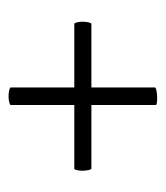

<svg xmlns="http://www.w3.org/2000/svg" viewBox="10 -444 379 438"><g transform="rotate(-90 199.0 -224.5)"><path d="M29 -226Q29 -233 30.5 -238.5Q32 -244 33 -244H364Q366 -244 367.5 -238Q369 -232 369 -225Q369 -218 367.5 -211.5Q366 -205 364 -205H34Q32 -205 30.5 -211.5Q29 -218 29 -226ZM196 -55Q179 -55 179 -58V-389Q179 -391 185.5 -392.5Q192 -394 199 -394Q206 -394 212.5 -392.5Q219 -391 219 -389V-60Q219 -58 211.5 -56.5Q204 -55 196 -55Z"/></g></svg>

Font: Cormorant Unicase
Style: Regular
Weight: 400
Designer: Christian Thalmann (Catharsis Fonts)
Foundry: Catharsis Fonts
Version: Version 4.000